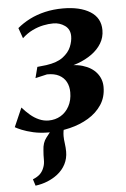

<svg xmlns="http://www.w3.org/2000/svg" viewBox="-65 -589 576 879"><g transform="rotate(-5 223.5 -150.0)"><path d="M62.5 248.5 53 218.5Q75 209.5 86.8 197.8Q98.5 186 104.5 169.5Q111 154 110.8 133.2Q110.5 112.5 112.5 90.5Q114 55 131.5 33.2Q149 11.5 162.5 -6.5L238.5 -48.5Q223.5 -30 216.8 -9.2Q210 11.5 210 34Q210 48.5 212.8 68Q215.5 87.5 215.5 105.5Q215.5 136.5 202.2 162.5Q189 188.5 164 208Q143 224 117.8 234.2Q92.5 244.5 62.5 248.5ZM145 11Q105 11 73.5 3.8Q42 -3.5 21 -12.2Q0 -21 -9 -26.5L29 -113.5Q46 -94 64.8 -78Q83.5 -62 104.8 -52.8Q126 -43.5 148.5 -43.5Q179 -43.5 203.8 -58Q228.5 -72.5 243.2 -99.8Q258 -127 258 -163.5Q258 -191 247 -211.5Q236 -232 214.2 -243.5Q192.5 -255 159 -254.5L105 -242L118 -292.5L159.5 -297Q209.5 -304 236.5 -324.5Q263.5 -345 274 -370.5Q284.5 -396 284.5 -419Q284.5 -451 261 -467.8Q237.5 -484.5 207.5 -484.5Q186 -484.5 161.5 -479.5Q137 -474.5 112 -462.5Q87 -450.5 64 -429L47 -477Q72.5 -498.5 104.5 -514.8Q136.5 -531 175 -540Q213.5 -549 258 -549Q336 -549 382.8 -519.8Q429.5 -490.5 429.5 -434.5Q429.5 -401 413 -373.8Q396.5 -346.5 368.2 -326.2Q340 -306 304.5 -293Q269 -280 232 -275.5L225 -283.5Q283 -291.5 325 -279Q367 -266.5 389.5 -238.8Q412 -211 412 -174.5Q412 -128 389 -93.2Q366 -58.5 327.5 -35.2Q289 -12 241.5 -0.5Q194 11 145 11Z"/></g></svg>

Font: Merriweather 60pt
Style: Bold Italic
Weight: 700
Italic angle: -7.8°
Version: Version 2.101